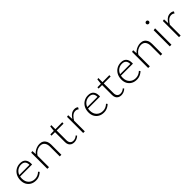

<svg xmlns="http://www.w3.org/2000/svg" viewBox="358 -2019 3428 3428"><g transform="rotate(-45 2072.0 -305.0)"><path d="M249 6Q191 6 147 -18.5Q103 -43 78 -87Q53 -131 53 -191Q53 -259 80.5 -309.5Q108 -360 155.5 -388Q203 -416 263 -416Q333 -416 367 -377.5Q401 -339 401 -271Q401 -265 401 -259Q401 -253 400 -247H364V-271Q364 -329 338.5 -357Q313 -385 261 -385Q212 -385 174 -361.5Q136 -338 114.5 -296Q93 -254 93 -196Q93 -119 138.5 -73Q184 -27 256 -27Q291 -27 323 -40Q355 -53 385 -81L403 -58Q377 -34 351.5 -20Q326 -6 301 0Q276 6 249 6ZM82 -247 88 -276H393V-247Z M852 0V-244Q852 -310 822.5 -346.5Q793 -383 738 -383Q709 -383 677 -371Q645 -359 617 -334Q589 -309 569 -268L553 -285Q573 -333 606.5 -361Q640 -389 679 -402Q718 -415 752 -415Q796 -415 827.5 -396Q859 -377 876 -342Q893 -307 893 -257V0ZM538 0V-407L573 -414L580 -308V0Z M1214 7Q1179 7 1152.5 -7.5Q1126 -22 1112 -49Q1098 -76 1098 -114V-390L1110 -498L1140 -502V-120Q1140 -75 1162 -50Q1184 -25 1224 -25Q1248 -25 1272 -34.5Q1296 -44 1319 -64L1333 -42Q1305 -16 1274.5 -4.5Q1244 7 1214 7ZM1313 -366H1009L1011 -397L1315 -400Z M1443 0V-408L1478 -414L1484 -297V0ZM1477 -260 1465 -281Q1498 -344 1539 -379Q1580 -414 1634 -414Q1654 -414 1672.5 -408Q1691 -402 1704 -389L1685 -355Q1674 -366 1657.5 -372Q1641 -378 1623 -378Q1579 -378 1544 -347Q1509 -316 1477 -260Z M1965 6Q1907 6 1863 -18.5Q1819 -43 1794 -87Q1769 -131 1769 -191Q1769 -259 1796.5 -309.5Q1824 -360 1871.5 -388Q1919 -416 1979 -416Q2049 -416 2083 -377.5Q2117 -339 2117 -271Q2117 -265 2117 -259Q2117 -253 2116 -247H2080V-271Q2080 -329 2054.5 -357Q2029 -385 1977 -385Q1928 -385 1890 -361.5Q1852 -338 1830.5 -296Q1809 -254 1809 -196Q1809 -119 1854.5 -73Q1900 -27 1972 -27Q2007 -27 2039 -40Q2071 -53 2101 -81L2119 -58Q2093 -34 2067.5 -20Q2042 -6 2017 0Q1992 6 1965 6ZM1798 -247 1804 -276H2109V-247Z M2403 7Q2368 7 2341.5 -7.5Q2315 -22 2301 -49Q2287 -76 2287 -114V-390L2299 -498L2329 -502V-120Q2329 -75 2351 -50Q2373 -25 2413 -25Q2437 -25 2461 -34.5Q2485 -44 2508 -64L2522 -42Q2494 -16 2463.5 -4.5Q2433 7 2403 7ZM2502 -366H2198L2200 -397L2504 -400Z M2795 6Q2737 6 2693 -18.5Q2649 -43 2624 -87Q2599 -131 2599 -191Q2599 -259 2626.5 -309.5Q2654 -360 2701.5 -388Q2749 -416 2809 -416Q2879 -416 2913 -377.5Q2947 -339 2947 -271Q2947 -265 2947 -259Q2947 -253 2946 -247H2910V-271Q2910 -329 2884.5 -357Q2859 -385 2807 -385Q2758 -385 2720 -361.5Q2682 -338 2660.5 -296Q2639 -254 2639 -196Q2639 -119 2684.5 -73Q2730 -27 2802 -27Q2837 -27 2869 -40Q2901 -53 2931 -81L2949 -58Q2923 -34 2897.5 -20Q2872 -6 2847 0Q2822 6 2795 6ZM2628 -247 2634 -276H2939V-247Z M3398 0V-244Q3398 -310 3368.5 -346.5Q3339 -383 3284 -383Q3255 -383 3223 -371Q3191 -359 3163 -334Q3135 -309 3115 -268L3099 -285Q3119 -333 3152.5 -361Q3186 -389 3225 -402Q3264 -415 3298 -415Q3342 -415 3373.5 -396Q3405 -377 3422 -342Q3439 -307 3439 -257V0ZM3084 0V-407L3119 -414L3126 -308V0Z M3630 0V-407L3672 -414V0ZM3651 -549Q3636 -549 3626 -559Q3616 -569 3616 -583Q3616 -598 3626 -607.5Q3636 -617 3651 -617Q3666 -617 3675.5 -607.5Q3685 -598 3685 -583Q3685 -569 3675.5 -559Q3666 -549 3651 -549Z M3863 0V-408L3898 -414L3904 -297V0ZM3897 -260 3885 -281Q3918 -344 3959 -379Q4000 -414 4054 -414Q4074 -414 4092.5 -408Q4111 -402 4124 -389L4105 -355Q4094 -366 4077.5 -372Q4061 -378 4043 -378Q3999 -378 3964 -347Q3929 -316 3897 -260Z"/></g></svg>

Font: Ysabeau Office ExtraLight
Style: Regular
Weight: 250
Designer: Christian Thalmann (Catharsis Fonts)
Version: Version 2.001;gftools[0.9.30]; featfreeze: tnum,lnum,ss02